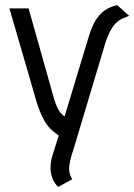

<svg xmlns="http://www.w3.org/2000/svg" viewBox="-20 -534 526 752"><path d="M263 168C248 142 243 123 270 44L393 -367C422 -455 454 -459 486 -472L439 -514C374 -499 348 -456 328 -392L233 -78C206 -95 195 -133 183 -178L92 -501H17L125 -129C155 -39 179 -27 210 -3L187 70C170 119 177 170 208 198Z"/></svg>

Font: Advent Pro
Style: Medium
Weight: 500
Designer: Andreas Kalpakidis
Foundry: Andreas Kalpakidis
Version: Version 2.002 2008